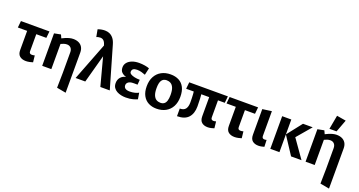

<svg xmlns="http://www.w3.org/2000/svg" viewBox="-48 -1485 4654 2486"><g transform="rotate(20 2279.5 -242.0)"><path d="M251.2 14.9Q198.9 14.9 166.5 -10.9Q134.2 -36.7 134.2 -95V-379.7L260 -397.2V-124.2Q260 -106 269.1 -97Q278.2 -88.1 295.3 -88.1Q318.2 -88.1 335.6 -94L345.7 -2.3Q329.6 3.3 302.3 9.1Q275 14.9 251.2 14.9ZM6.1 -358.6 15.4 -450.5H408L398.8 -358.6Z M876.4 223.7 750.2 200.5 753.9 -4.1V-287.9Q753.9 -326.4 733.9 -348.4Q713.9 -370.4 679.7 -370.4Q658.4 -370.4 637 -363.2Q615.5 -356 597.9 -347.3V0H472.1V-447.3L561.9 -464.9L583 -418.8Q603.6 -429.8 629 -440.4Q654.4 -451.1 681.4 -458Q708.4 -464.9 733.8 -464.9Q775.7 -464.9 807.9 -450Q840 -435.1 858.5 -404.8Q876.9 -374.5 876.9 -329Z M1273.3 0 1138.7 -506.5Q1124.5 -559.1 1105.4 -579.9Q1086.3 -600.7 1055.3 -600.7Q1039.5 -600.7 1026.6 -597.5Q1013.8 -594.2 1002.8 -589.8L984.1 -690Q1006.1 -698.5 1031.1 -703.3Q1056.1 -708.1 1081.1 -708.1Q1116.4 -708.1 1146.8 -694.3Q1177.1 -680.4 1200.4 -650.7Q1223.6 -620.9 1237.2 -572.5L1403.2 0ZM932.4 0 1141.5 -539.9 1194 -470.5 1065.6 0Z M1626.1 15.8Q1594.7 15.8 1562.4 8.9Q1530 1.9 1502.7 -13.2Q1475.4 -28.4 1458.7 -53.7Q1442 -78.9 1442 -116.6Q1442 -163.9 1469.6 -196.1Q1497.3 -228.3 1542.3 -236Q1504.9 -246.2 1480.2 -269.6Q1455.5 -292.9 1455.5 -338.7Q1455.5 -375 1478.5 -403.5Q1501.5 -432.1 1543.6 -448.5Q1585.7 -464.9 1641.1 -464.9Q1681.2 -464.9 1719.6 -458.5Q1758 -452.1 1782.5 -442L1760.7 -346Q1738.6 -354.5 1708.9 -363.5Q1679.1 -372.4 1645.5 -372.4Q1609.3 -372.4 1592.2 -358.9Q1575.1 -345.4 1575.1 -319.4Q1575.1 -302 1595 -289.2Q1615 -276.4 1648.4 -269.4Q1681.9 -262.4 1721.2 -261.9L1715.7 -192.7Q1710.2 -193.1 1697.7 -193.4Q1685.1 -193.6 1672.1 -193.6Q1659 -193.6 1650.5 -193.1Q1610.8 -192 1589.2 -175Q1567.6 -157.9 1567.6 -132.3Q1567.6 -103.9 1588.5 -89.2Q1609.4 -74.6 1650.2 -74.6Q1686.8 -74.6 1718.9 -82.7Q1750.9 -90.8 1771.1 -102.6L1785.3 -16.7Q1766.3 -7.1 1725.1 4.4Q1683.9 15.8 1626.1 15.8Z M2049.2 15.8Q1987.2 15.8 1938.6 -9.8Q1889.9 -35.3 1862 -86.6Q1834 -137.9 1834 -215.5Q1834 -293.5 1864.3 -349.3Q1894.5 -405.2 1948.7 -435Q2002.8 -464.9 2075.7 -464.9Q2141.3 -464.9 2189.5 -439.5Q2237.7 -414.2 2264.2 -362.9Q2290.6 -311.6 2290.6 -233.5Q2290.6 -156.5 2260.9 -100.4Q2231.1 -44.3 2176.9 -14.3Q2122.7 15.8 2049.2 15.8ZM2072.9 -73.5Q2103.3 -73.5 2123.4 -88Q2143.4 -102.5 2153.3 -133.7Q2163.2 -164.8 2163.2 -212.5Q2163.2 -274.9 2148.6 -310.6Q2133.9 -346.3 2108.6 -361.1Q2083.3 -376 2051.9 -376Q2006.9 -376 1984.4 -342.7Q1962 -309.4 1962 -236.5Q1962 -175 1976.6 -139.1Q1991.3 -103.2 2016.4 -88.3Q2041.4 -73.5 2072.9 -73.5Z M2335.2 15.8V-89.3Q2390.4 -89.3 2413.7 -121Q2436.9 -152.7 2436.9 -210.4Q2436.9 -241.6 2436.1 -269.6Q2435.3 -297.5 2433.4 -324.7Q2431.6 -351.8 2427.8 -379.4L2528.4 -403.3Q2535.3 -356.9 2538.3 -301.2Q2541.2 -245.4 2541.2 -194.3Q2541.2 -95.4 2491.1 -39.8Q2440.9 15.8 2335.2 15.8ZM2755.5 14.9Q2705.3 14.9 2674 -10.9Q2642.8 -36.7 2642.8 -95V-376.9L2763.8 -394.4V-124.2Q2763.8 -106 2772.6 -97Q2781.4 -88.1 2798 -88.1Q2817.1 -88.1 2834 -94L2844.1 -2.3Q2828.6 3.3 2803.7 9.1Q2778.7 14.9 2755.5 14.9ZM2325.1 -358.6 2334.4 -450.5H2866.7L2857.5 -358.6Z M3126.2 14.9Q3073.9 14.9 3041.5 -10.9Q3009.2 -36.7 3009.2 -95V-379.7L3135 -397.2V-124.2Q3135 -106 3144.1 -97Q3153.2 -88.1 3170.3 -88.1Q3193.2 -88.1 3210.6 -94L3220.7 -2.3Q3204.6 3.3 3177.3 9.1Q3150 14.9 3126.2 14.9ZM2881.1 -358.6 2890.4 -450.5H3283L3273.8 -358.6Z M3454.1 14.9Q3403.9 14.9 3372.6 -10.9Q3341.4 -36.7 3341.4 -95V-447.9L3467.7 -465.4V-124.2Q3467.7 -106 3476.5 -97Q3485.4 -88.1 3501.9 -88.1Q3518.9 -88.1 3530.5 -92.4L3534.2 1.5Q3519.7 6 3498.3 10.4Q3476.8 14.9 3454.1 14.9Z M3901.3 0 3740.9 -244.9 3902 -450H4035.9L3867.5 -252.2L4045.1 0ZM3615.1 0V-450H3740.9V0Z M4505.4 223.7 4379.2 200.5 4382.9 -4.1V-287.9Q4382.9 -326.4 4362.9 -348.4Q4342.9 -370.4 4308.7 -370.4Q4287.4 -370.4 4266 -363.2Q4244.5 -356 4226.9 -347.3V0H4101.1V-447.3L4190.9 -464.9L4212 -418.8Q4232.6 -429.8 4258 -440.4Q4283.4 -451.1 4310.4 -458Q4337.4 -464.9 4362.8 -464.9Q4404.7 -464.9 4436.9 -450Q4469 -435.1 4487.5 -404.8Q4505.9 -374.5 4505.9 -329ZM4245.8 -505.9 4281.1 -698.2 4407.7 -676.9 4343.9 -505.9Z"/></g></svg>

Font: Ancizar Sans Thin
Style: Regular
Weight: 100
Designer: Cesar Puertas, Viviana Monsalve, Julian Moncada, Julian Prieto, Jose Castro, Mariel Hernandez, Felipe Aragon, Sara Alarc
Version: Version 8.100